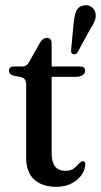

<svg xmlns="http://www.w3.org/2000/svg" viewBox="-20 -709 388 738"><path d="M61 -412.5 31 -418.5Q14.5 -423.5 14.5 -437Q14.5 -453.5 34 -453.5H65.5Q84 -453.5 93.5 -473.5L132.5 -543Q144.5 -563.5 160 -563.5Q178.5 -563.5 178.5 -542.5V-453.5H286.5Q307 -453.5 307 -438Q307 -413.5 266 -413.5H178.5V-119.5Q178.5 -52.5 231.5 -52.5Q250.5 -52.5 261.8 -60.2Q273 -68 280.5 -77Q288 -86 296 -89.5Q309 -91 307.5 -73.5Q304 -40 273.2 -15.5Q242.5 9 196 9Q142 9 111.2 -19Q80.5 -47 80.5 -104V-384.5Q80.5 -407.5 61 -412.5ZM263 -619Q265.5 -648 273.2 -666.2Q281 -684.5 301.5 -688Q318.5 -691.5 331.2 -682.5Q344 -673.5 347 -659.5Q350 -643.5 344 -628.5Q338 -613.5 326 -596L278 -507.5Q270 -497 260 -501Q255 -503 254 -508Q253 -513 253.5 -519Z"/></svg>

Font: Fraunces 72pt S050
Style: Regular
Weight: 400
Version: Version 1.000; ttfautohint (v1.8.3)